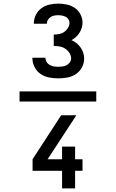

<svg xmlns="http://www.w3.org/2000/svg" viewBox="-20 -873 640 1061"><path d="M301 -440Q276 -440 250.5 -445Q225 -450 204 -464.5Q183 -479 171 -502.5Q159 -526 159 -552Q159 -552 159 -552.5Q159 -553 159 -554H231Q231 -553 231 -553Q231 -553 231 -553Q231 -541 237.5 -530.5Q244 -520 254.5 -514Q265 -508 277 -506Q289 -504 301 -504Q313 -504 325 -505.5Q337 -507 347.5 -512.5Q358 -518 365.5 -528Q373 -538 373 -550Q373 -566 363.5 -580.5Q354 -595 340.5 -604Q327 -613 310.5 -616Q294 -619 277 -619V-682Q292 -682 307.5 -685Q323 -688 335 -696.5Q347 -705 355.5 -718.5Q364 -732 364 -747Q364 -757 358 -766.5Q352 -776 342.5 -780.5Q333 -785 322.5 -787Q312 -789 302 -789Q291 -789 280 -787Q269 -785 260 -779Q251 -773 245 -763.5Q239 -754 239 -743Q239 -743 239 -742.5Q239 -742 239 -742H167Q167 -742 167 -743Q167 -744 167 -744Q167 -769 178.5 -791.5Q190 -814 209.5 -828Q229 -842 253 -847.5Q277 -853 302 -853Q325 -853 349 -848Q373 -843 393 -829.5Q413 -816 424.5 -794Q436 -772 436 -748Q436 -733 431.5 -718.5Q427 -704 419 -691.5Q411 -679 399.5 -668.5Q388 -658 375 -651Q390 -645 403 -634.5Q416 -624 425.5 -610.5Q435 -597 440 -581Q445 -565 445 -548Q445 -523 432.5 -500Q420 -477 398.5 -463Q377 -449 352 -444.5Q327 -440 301 -440ZM323 168V71H160V7L318 -236H402L243 7H323V-63H395V7H436V71H395V168ZM88 -312V-368H512V-312Z"/></svg>

Font: Zed Mono Extended
Style: Regular
Weight: 400
Width: 7
Monospace: yes
Designer: Belleve Invis
Foundry: Belleve Invis
Version: Version 1.0.0; ttfautohint (v1.8.4)